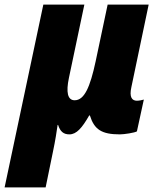

<svg xmlns="http://www.w3.org/2000/svg" viewBox="-68 -573 705 833"><path d="M-48 240H130L162 84C172 37 178 -3 182 -31H184C193 -3 207 10 233 10C264 10 288 -18 319 -72H322C341 -11 373 10 452 10C471 10 516 3 526 -3L556 -141C549 -139 536 -136 526 -136C505 -136 492 -151 502 -195L577 -553H399L347 -307C323 -195 298 -138 256 -138C225 -138 218 -173 231 -235L298 -553H120Z"/></svg>

Font: Noto Sans SemiCondensed Black
Style: Italic
Weight: 900
Width: 4
Italic angle: -12°
Designer: Monotype Design Team
Foundry: Monotype Imaging Inc.
Version: Version 2.013